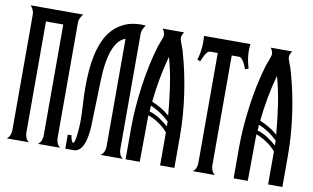

<svg xmlns="http://www.w3.org/2000/svg" viewBox="-72 -828 1582 971"><g transform="rotate(10 719.5 -342.5)"><path d="M10.7 0Q22 -8.3 26.9 -20.8Q31.7 -33.2 31.7 -46.4V-639.6Q31.7 -652.3 26.4 -663.3Q21 -674.3 13.7 -683.6H282.7Q275.4 -674.3 269.5 -663.3Q263.7 -652.3 263.7 -639.6V-46.4Q263.7 -33.2 268.8 -20.8Q273.9 -8.3 285.2 0H170.9Q182.6 -8.3 187.5 -20.8Q192.4 -33.2 192.4 -46.4V-616.7H103.5V-46.4Q103.5 -33.2 108.2 -20.5Q112.8 -7.8 125 0Z M310.5 0 314 -1H311.5V-72.3H331.5Q331.1 -69.3 332 -63.2Q333 -57.1 335 -51.3Q336.9 -45.4 339.6 -40.8Q342.3 -36.1 345.2 -36.1Q348.6 -36.1 351.3 -43.2Q354 -50.3 356 -61Q357.9 -71.8 359.4 -85Q360.8 -98.1 361.6 -110.6Q362.3 -123 362.8 -133.1Q363.3 -143.1 363.3 -147.5Q363.3 -192.4 360.4 -236.6Q357.4 -280.8 357.4 -325.7Q357.4 -364.3 360.4 -406Q363.3 -447.8 371.8 -487.8Q380.4 -527.8 396 -563.7Q411.6 -599.6 436.8 -626.5Q461.9 -653.3 497.8 -669.2Q533.7 -685.1 583 -685.1L604 -683.6Q597.2 -674.3 591.6 -663.3Q585.9 -652.3 585.9 -639.6V-46.4Q585.9 -33.2 590.6 -20.5Q595.2 -7.8 607.4 0H492.2Q504.4 -8.3 509.8 -20.3Q515.1 -32.2 515.1 -46.4V-600.1Q495.6 -593.8 481.4 -577.9Q467.3 -562 457.8 -540.5Q448.2 -519 442.4 -493.7Q436.5 -468.3 433.3 -443.1Q430.2 -418 429.2 -394.8Q428.2 -371.6 427.7 -354.5L422.4 -175.3Q421.9 -165 421.6 -147.9Q421.4 -130.9 419.4 -111.3Q417.5 -91.8 413.3 -72Q409.2 -52.2 401.6 -36.1Q394 -20 382.3 -10Q370.6 0 353.5 0Z M801.3 -683.6Q796.4 -676.8 793 -668.7Q789.6 -660.6 789.6 -652.3Q789.6 -647.9 792.2 -639.6Q794.9 -631.3 798.3 -622.1Q801.8 -612.8 805.2 -603.8Q808.6 -594.7 810.1 -589.4Q839.8 -486.8 855.7 -376.7Q871.6 -266.6 871.6 -160.2V0H798.3V-168.9Q790 -179.7 777.8 -190.7Q765.6 -201.7 751.5 -211.2Q737.3 -220.7 722.7 -228Q708 -235.4 695.8 -239.3Q695.8 -178.7 694.8 -119.6Q693.8 -60.5 693.8 0H621.1V-160.2Q621.1 -210 625.2 -265.4Q629.4 -320.8 637.2 -377.2Q645 -433.6 656.5 -487.8Q668 -542 682.6 -589.4Q684.1 -594.2 687.5 -603Q690.9 -611.8 694.3 -621.1Q697.8 -630.4 700.4 -638.4Q703.1 -646.5 703.1 -650.9Q703.1 -660.2 699.7 -668.5Q696.3 -676.8 691.4 -683.6ZM794.9 -254.9Q788.6 -329.1 777.8 -403.1Q767.1 -477.1 747.1 -548.8Q731 -489.7 720 -430.4Q709 -371.1 703.1 -310.5Q728 -300.3 751.2 -286.6Q774.4 -272.9 794.9 -254.9ZM700.2 -289.6Q700.2 -273.9 698.7 -259.3Q712.4 -255.9 725.6 -249.5Q738.8 -243.2 751.5 -235.1Q764.2 -227.1 775.9 -218Q787.6 -209 798.3 -199.7Q797.4 -206.1 797.4 -212.6Q797.4 -219.2 797.4 -225.1Q755.4 -266.6 700.2 -289.6Z M965.3 0Q977.5 -7.8 982.2 -20.5Q986.8 -33.2 986.8 -46.4V-610.4H947.8Q939.9 -610.4 933.6 -603.5Q927.2 -596.7 922.1 -587.6Q917 -578.6 913.1 -569.1Q909.2 -559.6 906.7 -553.7L891.1 -560.1Q897.9 -581.5 901.4 -604Q904.8 -626.5 904.8 -649.9Q904.8 -658.2 904.3 -666.7Q903.8 -675.3 903.3 -683.6H1141.6Q1137.7 -652.8 1141.1 -621.3Q1144.5 -589.8 1154.3 -560.1L1136.7 -553.7Q1134.3 -559.6 1130.6 -569.1Q1127 -578.6 1121.8 -587.6Q1116.7 -596.7 1110.1 -603.5Q1103.5 -610.4 1095.7 -610.4H1058.6V-46.4Q1058.6 -33.2 1063.5 -20.5Q1068.4 -7.8 1080.1 0Z M1356 -683.6Q1351.1 -676.8 1347.7 -668.7Q1344.2 -660.6 1344.2 -652.3Q1344.2 -647.9 1346.9 -639.6Q1349.6 -631.3 1353 -622.1Q1356.4 -612.8 1359.9 -603.8Q1363.3 -594.7 1364.7 -589.4Q1394.5 -486.8 1410.4 -376.7Q1426.3 -266.6 1426.3 -160.2V0H1353V-168.9Q1344.7 -179.7 1332.5 -190.7Q1320.3 -201.7 1306.2 -211.2Q1292 -220.7 1277.3 -228Q1262.7 -235.4 1250.5 -239.3Q1250.5 -178.7 1249.5 -119.6Q1248.5 -60.5 1248.5 0H1175.8V-160.2Q1175.8 -210 1179.9 -265.4Q1184.1 -320.8 1191.9 -377.2Q1199.7 -433.6 1211.2 -487.8Q1222.7 -542 1237.3 -589.4Q1238.8 -594.2 1242.2 -603Q1245.6 -611.8 1249 -621.1Q1252.4 -630.4 1255.1 -638.4Q1257.8 -646.5 1257.8 -650.9Q1257.8 -660.2 1254.4 -668.5Q1251 -676.8 1246.1 -683.6ZM1349.6 -254.9Q1343.3 -329.1 1332.5 -403.1Q1321.8 -477.1 1301.8 -548.8Q1285.6 -489.7 1274.7 -430.4Q1263.7 -371.1 1257.8 -310.5Q1282.7 -300.3 1305.9 -286.6Q1329.1 -272.9 1349.6 -254.9ZM1254.9 -289.6Q1254.9 -273.9 1253.4 -259.3Q1267.1 -255.9 1280.3 -249.5Q1293.5 -243.2 1306.2 -235.1Q1318.8 -227.1 1330.6 -218Q1342.3 -209 1353 -199.7Q1352.1 -206.1 1352.1 -212.6Q1352.1 -219.2 1352.1 -225.1Q1310.1 -266.6 1254.9 -289.6Z"/></g></svg>

Font: XAYAX
Style: Regular
Weight: 400
Designer: Peter Wiegel
Foundry: Peter Wiegel
Version: Version 1.000 2009 initial release